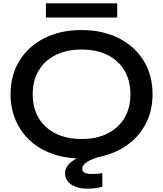

<svg xmlns="http://www.w3.org/2000/svg" viewBox="-20 -946 988 1163"><path d="M600 185Q587 189 561.5 193Q536 197 509 197Q448 197 411 171.5Q374 146 374 104Q374 70 401.5 43.5Q429 17 489 -6L480 14Q383 15 302.5 -12.5Q222 -40 164.5 -92Q107 -144 75.5 -216Q44 -288 44 -375Q44 -491 98 -578.5Q152 -666 249 -715Q346 -764 474 -764Q602 -764 699 -715Q796 -666 850 -578.5Q904 -491 904 -375Q904 -279 866 -202.5Q828 -126 759.5 -74Q691 -22 599 0Q537 15 507.5 35Q478 55 478 77Q478 108 539 108Q555 108 571 106.5Q587 105 600 102ZM178 -375Q178 -292 214.5 -231Q251 -170 317.5 -137Q384 -104 474 -104Q565 -104 631 -137Q697 -170 733.5 -231Q770 -292 770 -375Q770 -458 733.5 -519Q697 -580 631 -613Q565 -646 474 -646Q384 -646 317.5 -613Q251 -580 214.5 -519Q178 -458 178 -375ZM258 -840V-926H690V-840Z"/></svg>

Font: Bounded
Style: Regular
Weight: 400
Designer: Vlad Churkin
Version: Version 1.0